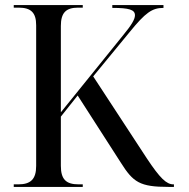

<svg xmlns="http://www.w3.org/2000/svg" viewBox="-20 -734 741 754"><path d="M34 0H305V-10H289C239 -10 219 -30 219 -83V-276L285 -359L454 -96C503 -18 529 0 642 0H663V-10H661C634 -10 609 -33 556 -113L346 -434L489 -608C551 -684 577 -703 622 -703V-714H421V-703C487 -703 510 -696 510 -674C510 -658 496 -635 463 -595L219 -293V-632C219 -684 239 -704 287 -704H305V-714H34V-704H53C101 -704 122 -685 122 -635V-82C122 -30 100 -10 52 -10H34Z"/></svg>

Font: Noto Serif Display SemiCondensed
Style: Regular
Weight: 400
Width: 4
Designer: Monotype Design Team
Foundry: Monotype Imaging Inc.
Version: Version 2.009